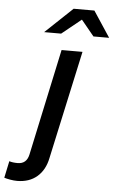

<svg xmlns="http://www.w3.org/2000/svg" viewBox="-184 -767 615 1024"><g transform="rotate(5 124.0 -255.5)"><path d="M-53 215Q-70 215 -90 211.5Q-110 208 -122 204L-103 114Q-85 120 -58 120Q-10 120 1 69L123 -501H235L109 78Q96 143 54 179Q12 215 -53 215ZM22 -588 168 -726H279L370 -588H286L217 -672L113 -588Z"/></g></svg>

Font: Red Hat Text Medium
Style: Italic
Weight: 500
Italic angle: -12°
Designer: Pentagram, MCKL
Foundry: Pentagram, MCKL
Version: Version 1.023; ttfautohint (v1.8.3)